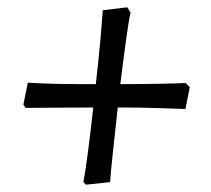

<svg xmlns="http://www.w3.org/2000/svg" viewBox="-20 -509 578 525"><path d="M215 -4 208 -11Q214 -42 221 -97Q228 -152 235 -215Q166 -215 113.5 -214.5Q61 -214 50 -214L44 -223L56 -283Q87 -281 123 -280Q159 -279 197 -279Q220 -279 242 -279Q249 -340 254 -395Q259 -450 261 -481L328 -489L337 -475Q332 -453 324.5 -398.5Q317 -344 309 -279Q372 -279 420.5 -280Q469 -281 487 -282L499 -271L487 -211Q452 -212 409.5 -213.5Q367 -215 323 -215H302Q295 -151 289 -95.5Q283 -40 281 -11Z"/></svg>

Font: Labrada SemiBold
Style: Italic
Weight: 600
Italic angle: -7°
Designer: Mercedes Jáuregui
Foundry: Omnibus-Type Team
Version: Version 1.000; ttfautohint (v1.8.4.7-5d5b)